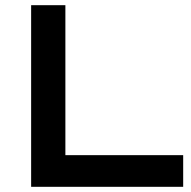

<svg xmlns="http://www.w3.org/2000/svg" viewBox="-20 -720 736 740"><path d="M100 0V-700H232V-122H686V0Z"/></svg>

Font: Science Gothic
Style: Regular
Weight: 400
Designer: Thomas Phinney, Vassil Kateliev, Brandon Buerkle
Foundry: Font Detective LLC
Version: Version 1.018